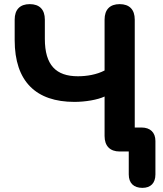

<svg xmlns="http://www.w3.org/2000/svg" viewBox="-20 -733 791 929"><path d="M486 -266V-75C486 -27 512 0 559 0H603V111C603 153 627 176 669 176C709 176 732 153 732 111V-51C732 -92 707 -116 665 -116H632V-638C632 -687 606 -713 559 -713C512 -713 486 -687 486 -638V-392C448 -372 400 -364 357 -364C251 -364 197 -418 197 -545V-638C197 -687 171 -713 124 -713C77 -713 51 -687 51 -638V-539C51 -338 155 -240 340 -240C393 -240 452 -250 486 -266Z"/></svg>

Font: SN Pro
Style: Bold
Weight: 700
Designer: Tobias Whetton
Foundry: Supernotes
Version: Version 1.003;Glyphs 3.3 (3324)